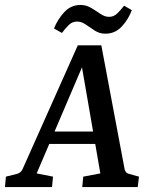

<svg xmlns="http://www.w3.org/2000/svg" viewBox="-33 -755 609 775"><path d="M154 -224H382L394 -174H134ZM470 -72Q471 -66 475.5 -60.5Q480 -55 488 -53L528 -42L523 0H299L303 -42L372 -55L289 -535H320L115 -55L181 -42L177 0H-13L-9 -42L35 -53Q51 -57 58 -72L281 -572H376ZM392 -619Q369 -619 349.5 -631.5Q330 -644 313 -656Q296 -668 278 -668Q259 -668 245 -654.5Q231 -641 217 -622L185 -640Q199 -676 226 -705.5Q253 -735 292 -735Q315 -735 335 -723Q355 -711 372.5 -699Q390 -687 407 -687Q426 -687 440 -700.5Q454 -714 468 -732L499 -714Q486 -678 459 -648.5Q432 -619 392 -619Z"/></svg>

Font: Yrsa Medium
Style: Italic
Weight: 500
Italic angle: -7.10001°
Designer: Anna Giedrys (Yrsa+Rasa design), David Brezina (Yrsa art-direction, Rasa art-direction, design)
Foundry: Rosetta Type Foundry
Version: Version 2.004